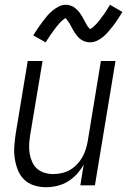

<svg xmlns="http://www.w3.org/2000/svg" viewBox="-20 -775 540 803"><path d="M172 8Q146 8 121.5 0Q97 -8 80 -25Q63 -42 54 -65.5Q45 -89 41.5 -114Q38 -139 40 -165Q42 -191 46 -218L96 -520H158L106 -209Q103 -189 102 -170Q101 -151 104 -133Q107 -115 114.5 -98Q122 -81 135 -69.5Q148 -58 166 -52.5Q184 -47 203 -47Q220 -47 238 -51Q256 -55 272 -64Q288 -73 301.5 -87Q315 -101 324 -117Q333 -133 338.5 -150Q344 -167 347 -185L402 -520H463L377 0H316L330 -87Q318 -65 301 -46.5Q284 -28 263 -15.5Q242 -3 218.5 2.5Q195 8 172 8ZM356 -598Q346 -598 336.5 -601Q327 -604 319 -609.5Q311 -615 305 -622Q299 -629 293.5 -637Q288 -645 284 -652.5Q280 -660 275 -669.5Q270 -679 264.5 -686Q259 -693 255 -699Q253 -699 249.5 -696.5Q246 -694 243 -691.5Q240 -689 236 -685.5Q232 -682 230.5 -680Q229 -678 227 -675.5Q225 -673 222.5 -670.5Q220 -668 218 -665.5Q216 -663 214 -660Q212 -657 209.5 -654Q207 -651 204.5 -647.5Q202 -644 199.5 -640.5Q197 -637 194 -633Q191 -629 188.5 -625Q186 -621 183 -616.5Q180 -612 177 -607.5Q174 -603 171 -598L119 -627Q130 -645 140.5 -660Q151 -675 160.5 -687.5Q170 -700 178 -709.5Q186 -719 199 -730Q212 -741 226 -748Q240 -755 256 -755Q262 -755 268.5 -753.5Q275 -752 281 -749.5Q287 -747 292 -743Q297 -739 301.5 -735Q306 -731 310 -726Q314 -721 317.5 -715.5Q321 -710 324 -705Q327 -700 330 -694.5Q333 -689 336.5 -682.5Q340 -676 343 -670.5Q346 -665 349.5 -661.5Q353 -658 356 -653Q358 -654 361.5 -656Q365 -658 368 -660.5Q371 -663 375 -667Q379 -671 381 -673Q383 -675 385 -677Q387 -679 389 -681.5Q391 -684 393 -686.5Q395 -689 397.5 -692Q400 -695 402 -698Q404 -701 406.5 -704.5Q409 -708 412 -711.5Q415 -715 417.5 -719Q420 -723 422.5 -727Q425 -731 428 -735.5Q431 -740 434 -745Q437 -750 440 -755L492 -725Q481 -707 471 -692Q461 -677 451.5 -665Q442 -653 433.5 -643Q425 -633 412.5 -622Q400 -611 385.5 -604.5Q371 -598 356 -598Z"/></svg>

Font: Iosevka SS04 Light Oblique
Style: Regular
Weight: 300
Italic angle: -9°
Monospace: yes
Designer: Belleve Invis
Foundry: Belleve Invis
Version: Version 19.0.0; ttfautohint (v1.8.4)